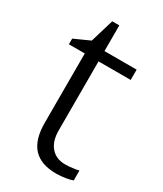

<svg xmlns="http://www.w3.org/2000/svg" viewBox="-172 -726 682 803"><g transform="rotate(30 169.0 -324.5)"><path d="M183.1 -71.8C166 -91.3 158.2 -118.7 158.2 -153.3V-477.5V-485.4H165.5H313.5V-535.2H165.5H158.2V-542.5V-659.2H124L91.3 -550.3L90.3 -546.9L87.4 -545.4L15.1 -512.7V-485.4H84.5H91.8V-477.5V-150.9C91.8 -42 140.1 9.8 239.7 9.8C252.9 9.8 268.1 8.3 284.7 5.9C298.3 3.4 309.1 1 317.4 -2.4V-50.3C312 -48.3 302.7 -46.9 293.9 -45.9C280.3 -43.5 266.6 -42.5 251.5 -42.5C222.7 -42.5 199.7 -52.2 183.1 -71.8Z"/></g></svg>

Font: Sahel Light
Style: Regular
Weight: 300
Foundry: Saber Rastikerdar (saber.rastikerdar@gmail.com)
Version: Version 3.4.0